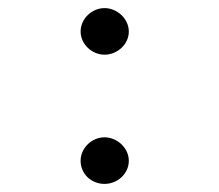

<svg xmlns="http://www.w3.org/2000/svg" viewBox="-20 -443 540 474"><path d="M238 -308C270 -308 298 -334 298 -365C298 -397 269 -423 238 -423C207 -423 179 -397 179 -365C179 -334 207 -308 238 -308ZM238 11C271 11 298 -15 298 -46C298 -78 269 -104 238 -104C207 -104 179 -78 179 -46C179 -14 205 11 238 11Z"/></svg>

Font: Inconsolata Thin
Style: Regular
Weight: 100
Monospace: yes
Designer: Raph Levien, Cyreal, Brenton Simpson
Foundry: Raph Levien, Cyreal, Google
Version: Version 3.100